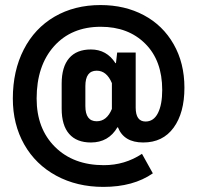

<svg xmlns="http://www.w3.org/2000/svg" viewBox="-20 -730 778 760"><path d="M377.9 -710Q474.1 -710 549.3 -669.9Q624.5 -629.9 667.2 -555.2Q710 -480.5 710 -382.8Q710 -283.2 667.2 -224.6Q624.5 -166 546.9 -166Q470.2 -166 446.8 -226.1H444.8Q409.7 -166 339.8 -166Q283.2 -166 253.7 -200Q224.1 -233.9 224.1 -299.8V-398.9Q224.1 -465.3 253.7 -499.8Q283.2 -534.2 339.8 -534.2Q402.3 -534.2 437 -480H439L443.8 -522H517.1V-304.2Q517.1 -249 556.2 -249Q588.4 -249 605.2 -282.5Q622.1 -315.9 622.1 -374Q622.1 -490.2 554.9 -557.1Q487.8 -624 378.9 -624Q262.7 -624 193.8 -546.9Q125 -469.7 125 -339.8Q125 -220.7 197.8 -148.4Q270.5 -76.2 391.1 -76.2Q474.1 -76.2 542 -121.1L585 -43.9Q507.8 9.8 389.2 9.8Q284.7 9.8 202.9 -34.4Q121.1 -78.6 75.9 -158.2Q30.8 -237.8 30.8 -339.8Q30.8 -449.7 74 -533.9Q117.2 -618.2 196 -664.1Q274.9 -710 377.9 -710ZM362.8 -450.2Q317.9 -450.2 317.9 -389.2V-310.1Q317.9 -250 362.8 -250Q402.8 -250 422.9 -298.8V-400.9Q402.3 -450.2 362.8 -450.2Z"/></svg>

Font: BaseOne
Style: Regular
Weight: 400
Designer: Domenico Catapano
Foundry: Design by Basse
Version: Version 1.000;PS 001.001;hotconv 1.0.56